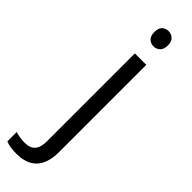

<svg xmlns="http://www.w3.org/2000/svg" viewBox="-382 -728 962 962"><g transform="rotate(45 99.5 -247.0)"><path d="M21 240.2Q-25.4 240.2 -54.2 228V162.1Q-20.5 171.9 12.2 171.9Q50.3 171.9 68.1 151.1Q85.9 130.4 85.9 87.9V-535.2H167V82Q167 240.2 21 240.2ZM79.1 -680.2Q79.1 -708 92.8 -720.9Q106.4 -733.9 127 -733.9Q146.5 -733.9 160.6 -720.7Q174.8 -707.5 174.8 -680.2Q174.8 -652.8 160.6 -639.4Q146.5 -626 127 -626Q106.4 -626 92.8 -639.4Q79.1 -652.8 79.1 -680.2Z"/></g></svg>

Font: Samim FD
Style: FD
Weight: 400
Foundry: DejaVu fonts team - Redesigned by Saber Rastikerdar
Version: Version 4.00 December 17, 2020